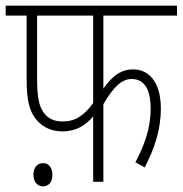

<svg xmlns="http://www.w3.org/2000/svg" viewBox="-20 -642 645 678"><path d="M345 -587H605V-622H0V-587H74V-364C74 -287 84 -250 107 -221C129 -194 160 -178 201 -178C250 -178 284 -201 309 -231V0H345V-274C383 -339 412 -363 445 -363C490 -363 512 -326 512 -258C512 -186 488 -125 458 -69L491 -51C524 -114 548 -181 548 -259C548 -353 505 -397 450 -397C406 -397 375 -372 345 -329ZM111 -587H309V-278C276 -233 245 -213 201 -213C172 -213 151 -223 137 -241C119 -263 111 -293 111 -366ZM98 -25C98 2 114 16 131 16C151 16 165 3 165 -25C165 -50 152 -66 132 -66C113 -66 98 -51 98 -25Z"/></svg>

Font: Noto Sans Condensed ExtraLight
Style: Regular
Weight: 200
Width: 3
Designer: Monotype Design Team
Foundry: Monotype Imaging Inc.
Version: Version 2.013